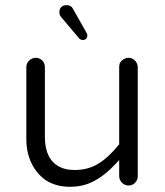

<svg xmlns="http://www.w3.org/2000/svg" viewBox="-20 -716 635 737"><path d="M283.2 -569.3Q289.1 -562.5 297.9 -562.5Q310.5 -562.5 314.5 -573.2Q315.4 -576.2 315.4 -580.6Q315.4 -585 309.6 -594.7L259.8 -682.6Q252.9 -696.3 235.4 -696.3Q222.7 -696.3 214.8 -688.5Q208 -681.6 208 -668.9Q208 -657.2 214.8 -650.4Q215.8 -649.4 283.2 -569.3ZM437.5 -101.6V-40Q437.5 -25.4 448.2 -14.6Q459 -3.9 473.6 -3.9Q488.3 -3.9 498.5 -14.6Q508.8 -25.4 508.8 -40V-459Q507.8 -473.6 498 -483.4Q488.3 -494.1 473.6 -494.1Q459 -494.1 447.3 -483.4Q440.4 -476.6 439 -470.2Q437.5 -463.9 437.5 -459V-162.1Q397.5 -112.3 357.9 -87.9Q318.4 -63.5 266.1 -63.5Q213.9 -63.5 184.6 -92.8Q152.3 -125 152.3 -191.4V-459Q152.3 -473.6 142.1 -483.9Q131.8 -494.1 117.2 -494.1Q102.5 -494.1 91.8 -483.4Q81.1 -472.7 81.1 -459V-181.6Q81.1 -129.9 101.6 -87.9Q122.1 -46.9 158.2 -22.5Q197.3 1 248.5 1Q299.8 1 339.8 -20.5Q381.8 -42 420.9 -84Z"/></svg>

Font: FakePearl
Style: ExtraLight
Weight: 300
Version: Version 1.2